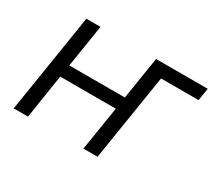

<svg xmlns="http://www.w3.org/2000/svg" viewBox="-134 -946 1312 1188"><g transform="rotate(30 522.5 -352.5)"><path d="M66 0 178 -705H279L231 -402H628L676 -705H1045L1031 -616H763L665 0H564L614 -314H217L168 0Z"/></g></svg>

Font: Nunito Sans 7pt Medium
Style: Italic
Weight: 500
Italic angle: -9°
Designer: Vernon Adams
Foundry: Vernon Adams
Version: Version 3.101;gftools[0.9.27]